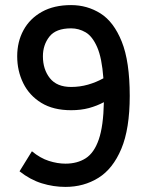

<svg xmlns="http://www.w3.org/2000/svg" viewBox="-20 -732 580 758"><path d="M238.3 5.9Q190.9 5.9 145 -8.3Q99.1 -22.5 57.1 -55.7L106 -134.8Q139.2 -107.4 173.1 -96.7Q207 -85.9 238.3 -85.9Q285.2 -85.9 318.4 -107.2Q351.6 -128.4 369.9 -181.2Q388.2 -233.9 390.1 -328.6Q362.8 -314 331.1 -305.4Q299.3 -296.9 260.7 -296.9Q190.4 -296.9 143.1 -325.9Q95.7 -355 71.8 -403.6Q47.9 -452.1 47.9 -509.8Q47.9 -567.4 72.8 -613Q97.7 -658.7 145.3 -685.3Q192.9 -711.9 260.7 -711.9Q324.2 -711.9 376.7 -679Q429.2 -646 460.7 -567.6Q492.2 -489.3 492.2 -353.5Q492.2 -223.6 459 -144.5Q425.8 -65.4 368.4 -29.8Q311 5.9 238.3 5.9ZM149.4 -509.8Q149.4 -458 177 -423.3Q204.6 -388.7 260.7 -388.7Q295.4 -388.7 327.6 -397.9Q359.9 -407.2 388.2 -422.9Q382.3 -503.4 363.5 -546.1Q344.7 -588.9 317.9 -604.5Q291 -620.1 260.7 -620.1Q200.7 -620.1 175 -587.4Q149.4 -554.7 149.4 -509.8Z"/></svg>

Font: Kay Pho Du
Style: Bold
Weight: 700
Designer: Victor Gaultney, Khu Oo Reh
Foundry: SIL International
Version: Version 3.000